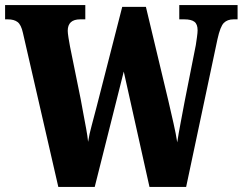

<svg xmlns="http://www.w3.org/2000/svg" viewBox="-25 -734 953 754"><path d="M65 -605Q58 -637 44 -647.5Q30 -658 6 -658H-5V-714H310V-658H290Q241 -658 241 -613Q241 -605 244 -585.5Q247 -566 250 -551L292 -344Q296 -321 302 -289.5Q308 -258 313.5 -228Q319 -198 321 -177Q326 -209 335 -241Q344 -273 354 -313L455 -707H548L636 -339Q647 -291 656.5 -249.5Q666 -208 671 -175Q676 -208 684 -250Q692 -292 700 -335L744 -557Q746 -570 748.5 -588Q751 -606 751 -615Q751 -639 738.5 -648.5Q726 -658 699 -658H679V-714H908V-658H892Q868 -658 854 -644Q840 -630 829 -580L706 0H562L461 -453L347 0H204Z"/></svg>

Font: Noto Serif ExtraCondensed Black
Style: Regular
Weight: 900
Width: 2
Designer: Monotype Design Team
Foundry: Monotype Imaging Inc.
Version: Version 2.015; ttfautohint (v1.8.4.7-5d5b)